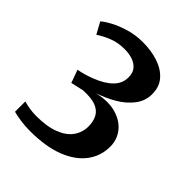

<svg xmlns="http://www.w3.org/2000/svg" viewBox="-148 -988 657 657"><g transform="rotate(45 180.5 -660.0)"><path d="M104 -415Q83 -415 60.5 -418.2Q38 -421.5 23 -425.5V-475.5Q35 -472 51.2 -469.2Q67.5 -466.5 84 -466.5Q136.5 -466.5 170.2 -479.8Q204 -493 220.2 -516Q236.5 -539 236.5 -567.5Q236.5 -592.5 227 -610Q217.5 -627.5 195.8 -635.8Q174 -644 136 -642Q131.5 -641 122.5 -639Q113.5 -637 104.2 -635Q95 -633 89.5 -631.5L72.5 -678.5Q87.5 -681 102.5 -685.5Q117.5 -690 130.5 -695Q172 -711 193.5 -733Q215 -755 214.5 -784Q214.5 -805 204 -817.8Q193.5 -830.5 176 -836.5Q158.5 -842.5 136.5 -842.5Q104 -842.5 77.2 -831.5Q50.5 -820.5 33.5 -808.5L10.5 -850.5Q23 -861.5 45.8 -873.5Q68.5 -885.5 99.2 -894.5Q130 -903.5 164 -903.5Q205.5 -903.5 239 -892.2Q272.5 -881 292.5 -858.2Q312.5 -835.5 312.5 -800Q312.5 -767 292.2 -740.8Q272 -714.5 240.2 -696Q208.5 -677.5 174 -666.5Q227 -678 263.5 -666.5Q300 -655 319 -629.5Q338 -604 338 -572.5Q338.5 -527.5 312.2 -491.8Q286 -456 234 -435.5Q182 -415 104 -415Z"/></g></svg>

Font: Merriweather 24pt SemiCondensed
Style: Regular
Weight: 400
Width: 4
Designer: Eben Sorkin
Foundry: Eben Sorkin
Version: Version 2.100